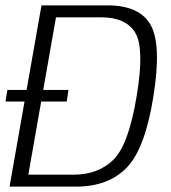

<svg xmlns="http://www.w3.org/2000/svg" viewBox="-30 -695 636 715"><path d="M-9.5 -317H218.5L225 -360H-2.5ZM5.5 0H253Q373 0 441.8 -70.5Q510.5 -141 541.5 -337.5Q572 -529.5 531 -602.2Q490 -675 370 -675H124.5ZM75.5 -44.5 178.5 -630.5H347Q439 -630.5 473.8 -573Q508.5 -515.5 479 -337.5Q449 -155.5 392.2 -100Q335.5 -44.5 243.5 -44.5Z"/></svg>

Font: Anybody UltraCondensed Thin Light
Style: Italic
Weight: 300
Italic angle: -10°
Version: Version 1.111